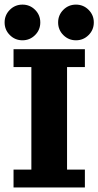

<svg xmlns="http://www.w3.org/2000/svg" viewBox="-30 -821 431 841"><path d="M13.1 -778Q35.9 -800.8 68.4 -800.8Q100.8 -800.8 123.7 -778Q146.5 -755.1 146.5 -722.7Q146.5 -690.2 123.7 -667.4Q100.8 -644.5 68.4 -644.5Q35.9 -644.5 13.1 -667.4Q-9.8 -690.2 -9.8 -722.7Q-9.8 -755.1 13.1 -778ZM247.4 -778Q270.3 -800.8 302.7 -800.8Q335.2 -800.8 358 -778Q380.9 -755.1 380.9 -722.7Q380.9 -690.2 358 -667.4Q335.2 -644.5 302.7 -644.5Q270.3 -644.5 247.4 -667.4Q224.6 -690.2 224.6 -722.7Q224.6 -755.1 247.4 -778ZM29.3 -605.5H341.8V-527.3H263.7V-78.1H341.8V0H29.3V-78.1H107.4V-527.3H29.3Z"/></svg>

Font: Orelega One
Style: Regular
Weight: 400
Version: Version 1.1 ; ttfautohint (v1.8.3)